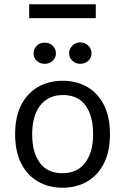

<svg xmlns="http://www.w3.org/2000/svg" viewBox="-20 -869 586 901"><path d="M274 12Q209 12 158.8 -16.8Q108.5 -45.5 79.8 -101.5Q51 -157.5 51 -239Q51 -322 80.2 -377.8Q109.5 -433.5 159.8 -461.8Q210 -490 274 -490Q338 -490 388 -461.8Q438 -433.5 467 -377.8Q496 -322 496 -239Q496 -157.5 467.2 -101.5Q438.5 -45.5 388.2 -16.8Q338 12 274 12ZM272 -56Q342 -56 379.5 -105Q417 -154 417 -239Q417 -324.5 381.5 -373.8Q346 -423 276 -423Q206.5 -423 168.8 -374.2Q131 -325.5 131 -239Q131 -153 167.2 -104.5Q203.5 -56 272 -56ZM356.5 -569.5Q334.5 -569.5 319.5 -584Q304.5 -598.5 304.5 -619Q304.5 -640 319.8 -655Q335 -670 356.5 -670Q379 -670 394.2 -655Q409.5 -640 409.5 -619Q409.5 -598 394.2 -583.8Q379 -569.5 356.5 -569.5ZM189.5 -569.5Q168 -569.5 152.8 -583.2Q137.5 -597 137.5 -618Q137.5 -639 152 -654Q166.5 -669 189.5 -669Q213 -669 227.8 -654Q242.5 -639 242.5 -618Q242.5 -599 228 -584.2Q213.5 -569.5 189.5 -569.5ZM429.5 -784H117V-849H429.5Z"/></svg>

Font: Betina Sans
Style: Regular
Weight: 400
Designer: Jonathan Pinhorn (font) & Cristiano Sobral (main changes)
Version: Version 2.001;April 28, 2021;FontCreator 13.0.0.2655 32-bit;